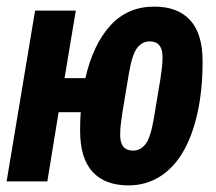

<svg xmlns="http://www.w3.org/2000/svg" viewBox="-32 -548 652 580"><path d="M356 12Q285 12 247.5 -29Q210 -70 210 -153Q210 -173 210.5 -186Q211 -199 212 -209H145L111 0H-12L74 -516H197L163 -312H226Q249 -413 301 -470.5Q353 -528 434 -528Q505 -528 542.5 -487Q580 -446 580 -363Q580 -276 564.5 -206.5Q549 -137 520.5 -88.5Q492 -40 450 -14Q408 12 356 12ZM370 -93Q392 -93 407.5 -112.5Q423 -132 433 -192L452 -306Q455 -326 457 -342Q459 -358 459 -376Q459 -423 420 -423Q398 -423 382.5 -403.5Q367 -384 357 -324L338 -210Q335 -190 333 -174Q331 -158 331 -140Q331 -93 370 -93Z"/></svg>

Font: IBM Plex Mono
Style: Bold Italic
Weight: 700
Italic angle: -9°
Monospace: yes
Designer: Mike Abbink, Paul van der Laan, Pieter van Rosmalen
Foundry: Bold Monday
Version: Version 2.3